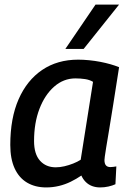

<svg xmlns="http://www.w3.org/2000/svg" viewBox="-20 -810 564 840"><path d="M418 10Q399 10 383 4Q367 -2 355 -14Q343 -26 336 -42Q314 -27 289.5 -15Q265 -3 238 3.5Q211 10 182 10Q134 10 98.5 -11Q63 -32 44 -73.5Q25 -115 25 -176Q25 -293 61.5 -376Q98 -459 164.5 -504Q231 -549 322 -549Q345 -549 370 -546.5Q395 -544 418.5 -539.5Q442 -535 463 -529Q484 -523 501 -516Q486 -419 475 -350.5Q464 -282 456.5 -236.5Q449 -191 444.5 -164.5Q440 -138 438.5 -125Q437 -112 437 -110Q437 -94 443.5 -86.5Q450 -79 463 -79Q470 -79 476 -80Q482 -81 489 -82L485 -4Q472 2 454.5 6Q437 10 418 10ZM333 -111 387 -452Q372 -461 352 -464Q332 -467 310 -467Q258 -467 217 -431Q176 -395 152.5 -333.5Q129 -272 129 -193Q129 -136 155 -107Q181 -78 224 -78Q242 -78 261.5 -82.5Q281 -87 300 -94.5Q319 -102 333 -111ZM266 -596 398 -790H501L346 -596Z"/></svg>

Font: Georama ExtraCondensed Thin Medium
Style: Italic
Weight: 500
Italic angle: -9°
Version: Version 1.001